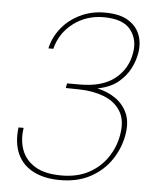

<svg xmlns="http://www.w3.org/2000/svg" viewBox="-52 -757 667 814"><g transform="rotate(5 281.5 -350.0)"><path d="M234 12Q167 12 120 -12Q73 -36 52 -82.5Q31 -129 39 -195H61Q53 -146 67.5 -103.5Q82 -61 123.5 -34.5Q165 -8 238 -8Q305 -8 353.5 -34Q402 -60 432 -104Q462 -148 471 -201Q482 -263 458 -302Q434 -341 387 -359Q340 -377 283 -378L224 -379L228 -399H283Q377 -399 430 -440.5Q483 -482 495 -550Q506 -609 473.5 -650.5Q441 -692 358 -692Q285 -692 229.5 -650Q174 -608 157 -540H136Q146 -586 176.5 -625Q207 -664 255 -688Q303 -712 362 -712Q424 -712 460.5 -690Q497 -668 511 -631.5Q525 -595 517 -551Q512 -521 495.5 -488Q479 -455 446.5 -427.5Q414 -400 358 -389Q403 -379 436.5 -355.5Q470 -332 486.5 -294Q503 -256 493 -201Q483 -145 450 -96Q417 -47 362.5 -17.5Q308 12 234 12Z"/></g></svg>

Font: DM Sans Thin
Style: Italic
Weight: 250
Italic angle: -10°
Designer: Colophon Foundry, Jonny Pinhorn
Foundry: Colophon Foundry
Version: Version 4.004;gftools[0.9.30]